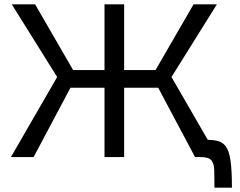

<svg xmlns="http://www.w3.org/2000/svg" viewBox="-20 -720 1100 880"><path d="M874 0 705 -318H485L476 -399H693L867 -700H974L766 -367L978 0ZM30 0 242 -367 34 -700H141L315 -399H532L523 -318H303L134 0ZM459 0V-700H549V0ZM963 140Q963 91 962 60Q961 29 948.5 14.5Q936 0 900 0L911 -80Q949 -80 974 -75Q999 -70 1014.5 -49.5Q1030 -29 1036.5 15.5Q1043 60 1043 140Z"/></svg>

Font: Moderustic
Style: Regular
Weight: 400
Designer: Tural Alisoy
Foundry: TAFT Foundry
Version: Version 2.120